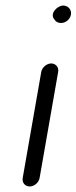

<svg xmlns="http://www.w3.org/2000/svg" viewBox="-20 -709 276 693"><path d="M129 -450 62 -67C59 -50 70 -36 87 -36C104 -36 120 -50 123 -67L190 -450C193 -466 181 -480 165 -480C149 -480 132 -466 129 -450ZM177 -638C181 -631 189 -626 200 -626C217 -626 233 -639 236 -656C239 -674 226 -689 208 -689C187 -689 157 -659 177 -638Z"/></svg>

Font: Blanket
Style: Obl
Weight: 400
Foundry: Cannot Into Space Fonts
Version: Version 0.9